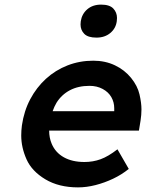

<svg xmlns="http://www.w3.org/2000/svg" viewBox="-20 -802 633 832"><path d="M318 10Q235 10 176.5 -25Q118 -60 95 -111.5Q72 -163 72 -215Q72 -236 75 -259Q84 -321 111 -372Q138 -423 179 -460.5Q220 -498 272.5 -518.5Q325 -539 384 -539Q436 -539 478 -519Q520 -499 548 -464.5Q576 -430 584.5 -393Q593 -356 593 -328Q593 -304 589 -279L582 -236H193Q193 -205 204 -179Q220 -141 256.5 -120.5Q293 -100 346 -100Q383 -100 416 -112Q449 -124 489 -155L538 -70Q507 -45 470 -27.5Q433 -10 394 0Q355 10 318 10ZM475 -320V-325Q475 -329 475 -333Q475 -359 462.5 -381Q450 -403 425 -416.5Q400 -430 368 -430Q319 -430 283 -411Q247 -392 225 -357Q215 -340 208 -320ZM398 -639Q361 -639 345 -655.5Q329 -672 329 -696Q329 -703 330 -710Q335 -742 358.5 -762Q382 -782 418 -782Q455 -782 471 -765Q487 -748 487 -724Q487 -717 486 -710Q482 -679 458 -659Q434 -639 398 -639Z"/></svg>

Font: Lexend Med
Style: Italic
Weight: 500
Italic angle: -8.13011°
Designer: Bonnie Shaver-Troup, Thomas Jockin
Foundry: Lexend
Version: Version 1.007